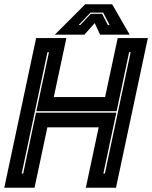

<svg xmlns="http://www.w3.org/2000/svg" viewBox="-32 -878 712 898"><path d="M-12 0 137 -700H278.5L219.5 -424H459.5L518.5 -700H659.5L510.5 0H369.5L429.5 -282.5H189.5L129.5 0ZM69.5 -66.5H76.5L136.5 -351H512L451.5 -66.5H458.5L579 -634H572L513.5 -358H138L197 -634H190ZM366.5 -858H492.5L574.5 -716H436L411 -770L363 -716H224.5ZM391 -819 336 -761H343.5L393 -813.5H445.5L472.5 -761H480.5L450.5 -819Z"/></svg>

Font: Tourney ExtraBold
Style: Italic
Weight: 800
Italic angle: -12°
Version: Version 1.015